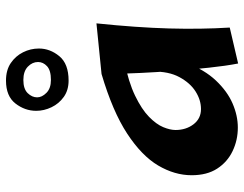

<svg xmlns="http://www.w3.org/2000/svg" viewBox="-107 -693 815 641"><g transform="rotate(-90 300.5 -372.5)"><path d="M195 14Q153 14 116.5 -3.5Q80 -21 58 -55Q36 -89 36 -140Q36 -197 68.5 -252Q101 -307 175 -355.5Q249 -404 374 -441L417 -365Q347 -351 301.5 -329Q256 -307 231 -282.5Q206 -258 196.5 -235Q187 -212 187 -194Q187 -159 206 -134Q225 -109 257 -109Q287 -109 315.5 -127Q344 -145 363.5 -181Q383 -217 382 -271L441 -309Q435 -220 411.5 -158.5Q388 -97 352 -59Q316 -21 275.5 -3.5Q235 14 195 14ZM409 15Q401 -26 395 -82.5Q389 -139 384.5 -198Q380 -257 377.5 -310Q375 -363 374 -398.5Q373 -434 374 -441L543 -458Q529 -323 526 -216Q523 -109 529 -13ZM352 -551Q320 -551 297.5 -567Q275 -583 263 -608Q251 -633 251 -659Q251 -697 275.5 -728.5Q300 -760 352 -760Q387 -760 410.5 -744Q434 -728 446.5 -703Q459 -678 459 -650Q459 -613 433.5 -582Q408 -551 352 -551ZM354 -610Q386 -610 400 -623Q414 -636 414 -653Q414 -672 398.5 -687Q383 -702 354 -702Q324 -702 310 -687.5Q296 -673 296 -656Q296 -640 311 -625Q326 -610 354 -610Z"/></g></svg>

Font: Marhey Medium
Style: Regular
Weight: 500
Designer: Nur Syamsi & Bustanul Arifin
Foundry: Namelatype
Version: Version 1.000